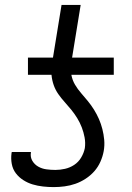

<svg xmlns="http://www.w3.org/2000/svg" viewBox="-20 -755 540 783"><path d="M199 8Q177 8 155 5.5Q133 3 113 -3Q93 -9 75 -20.5Q57 -32 44.5 -48.5Q32 -65 28 -86.5Q24 -108 27 -130L28 -135H106V-133Q103 -114 112 -99Q121 -84 136 -75.5Q151 -67 169 -64.5Q187 -62 206 -62Q225 -62 245 -66.5Q265 -71 282.5 -82.5Q300 -94 311 -112.5Q322 -131 326 -151Q329 -173 325 -194.5Q321 -216 313.5 -235.5Q306 -255 295 -273Q284 -291 271 -307Q258 -323 244 -338.5Q230 -354 218 -371Q206 -388 199 -408Q192 -428 190 -450H94V-520H196L231 -735H309L274 -520H444V-450H271Q275 -428 286 -409.5Q297 -391 311 -375Q325 -359 338.5 -342.5Q352 -326 363.5 -307.5Q375 -289 383.5 -269.5Q392 -250 397.5 -228.5Q403 -207 405 -184.5Q407 -162 403 -139Q399 -117 389.5 -95.5Q380 -74 364.5 -56.5Q349 -39 329 -26Q309 -13 287.5 -5.5Q266 2 243.5 5Q221 8 199 8Z"/></svg>

Font: Iosevka Term Curly Oblique
Style: Regular
Weight: 400
Italic angle: -9°
Designer: Belleve Invis
Foundry: Belleve Invis
Version: Version 32.3.0